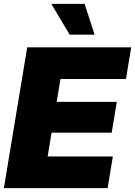

<svg xmlns="http://www.w3.org/2000/svg" viewBox="-20 -972 698 992"><path d="M0 0 120.6 -727.5H657.7L630.9 -564H292.5L272.9 -445.8H583.5L557.1 -286.6H246.6L226.1 -163.6H563L536.1 0ZM339.8 -793 245.1 -952.1H417L468.8 -793Z"/></svg>

Font: Inter 20pt Black
Style: Italic
Weight: 900
Italic angle: -9.3988°
Version: Version 4.001;git-66647c0bb